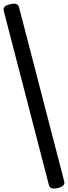

<svg xmlns="http://www.w3.org/2000/svg" viewBox="-28 -974 379 1071"><path d="M294 75Q273 80 261 76Q249 72 245 59L-7 -913Q-11 -927 -2 -936.5Q7 -946 29 -950Q49 -956 61.5 -952Q74 -948 78 -934L330 37Q334 51 325 60.5Q316 70 294 75Z"/></svg>

Font: Playwrite AT
Style: Regular
Weight: 400
Designer: Veronika Burian, José Scaglione
Foundry: TypeTogether
Version: Version 1.002